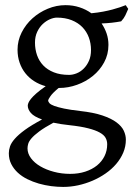

<svg xmlns="http://www.w3.org/2000/svg" viewBox="-20 -489 528 753"><path d="M336.9 -293Q336.9 -318.8 328.4 -342Q319.8 -365.2 303 -382.6Q286.1 -399.9 261 -409.9Q235.8 -419.9 203.1 -419.9Q190.9 -419.9 176 -413.6Q161.1 -407.2 147.9 -395Q134.8 -382.8 126 -364.3Q117.2 -345.7 117.2 -321.8Q117.2 -295.9 125.2 -272.7Q133.3 -249.5 149.7 -232.4Q166 -215.3 191.2 -205.3Q216.3 -195.3 251 -195.3Q265.1 -195.3 280.5 -201.4Q295.9 -207.5 308.3 -220Q320.8 -232.4 328.9 -250.5Q336.9 -268.6 336.9 -293ZM252.9 2Q234.4 0 218.8 -2.4Q203.1 -4.9 189.5 -7.8Q154.3 11.2 134 26.4Q113.8 41.5 103.5 53.5Q93.3 65.4 90.6 75.2Q87.9 85 87.9 92.8Q87.9 113.3 101.6 131.6Q115.2 149.9 138.2 163.3Q161.1 176.8 191.4 184.8Q221.7 192.9 254.9 192.9Q287.6 192.9 314.5 184.1Q341.3 175.3 360.4 159.9Q379.4 144.5 389.9 123.3Q400.4 102.1 400.4 76.7Q400.4 63 394 51.5Q387.7 40 371.1 30.8Q354.5 21.5 325.9 14.2Q297.4 6.8 252.9 2ZM405.3 -313Q405.3 -275.4 388.4 -244.4Q371.6 -213.4 344.2 -191.2Q316.9 -168.9 282.2 -156.5Q247.6 -144 211.9 -144H210Q186.5 -124.5 177.7 -111.6Q168.9 -98.6 168.9 -95.7Q168.9 -89.8 174.1 -84.2Q179.2 -78.6 193.1 -73.5Q207 -68.4 231.4 -63.2Q255.9 -58.1 293.9 -53.7Q347.2 -47.9 381.8 -36.1Q416.5 -24.4 437 -9Q457.5 6.3 465.6 23.9Q473.6 41.5 473.6 58.6Q473.6 85.4 463.4 109.6Q453.1 133.8 435.5 154.3Q418 174.8 394 191.4Q370.1 208 342.8 219.7Q315.4 231.4 286.1 237.8Q256.8 244.1 228 244.1Q205.1 244.1 180.7 241Q156.2 237.8 132.3 231Q108.4 224.1 87.2 213.6Q65.9 203.1 49.8 188.2Q33.7 173.3 24.2 154.5Q14.6 135.7 14.6 111.8Q14.6 99.1 19.3 85.2Q23.9 71.3 38.1 55.2Q52.2 39.1 77.6 20.5Q103 2 145 -20.5Q113.3 -31.7 101.1 -45.9Q88.9 -60.1 88.9 -74.7Q88.9 -78.6 91.3 -85.2Q93.8 -91.8 101.3 -101.3Q108.9 -110.8 122.8 -123Q136.7 -135.3 159.2 -150.9Q134.3 -157.7 114 -170.7Q93.8 -183.6 79.3 -201.9Q64.9 -220.2 56.9 -243.4Q48.8 -266.6 48.8 -293.9Q48.8 -329.6 64.9 -361.6Q81.1 -393.6 107.4 -417.2Q133.8 -440.9 167.5 -454.8Q201.2 -468.8 236.8 -468.8Q266.1 -468.8 291.7 -460.4Q317.4 -452.1 338.4 -437Q363.8 -439.5 384.3 -443.4Q404.8 -447.3 421.1 -451.7Q437.5 -456.1 450.2 -460.4Q462.9 -464.8 473.1 -468.8L482.9 -454.1Q477.1 -440.4 471.7 -429Q466.3 -417.5 455.1 -405.3Q436.5 -401.9 418.7 -399.9Q400.9 -397.9 378.4 -397Q391.1 -378.4 398.2 -357.4Q405.3 -336.4 405.3 -313Z"/></svg>

Font: Gentium Basic
Style: Regular
Weight: 400
Designer: J. Victor Gaultney and Annie Olsen
Foundry: SIL International
Version: Version 1.100